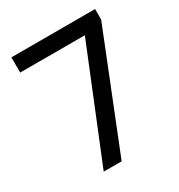

<svg xmlns="http://www.w3.org/2000/svg" viewBox="-166 -806 856 918"><g transform="rotate(-30 262.5 -347.0)"><path d="M140 0H239L493 -636V-694H31V-610H388Z"/></g></svg>

Font: MV Cash
Style: Regular
Weight: 400
Designer: Rodrigo Fuenzalida
Foundry: fragTYPE
Version: Version 1.100;Glyphs 3.1.2 (3151)